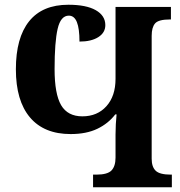

<svg xmlns="http://www.w3.org/2000/svg" viewBox="-20 -789 759 809"><path d="M268.1 -769Q343.3 -769 383.5 -746.1Q423.8 -723.1 423.8 -683.1Q423.8 -651.4 394.3 -632.6Q364.7 -613.8 314.9 -613.8Q314.9 -668.5 304 -695.8Q293 -723.1 270 -723.1Q235.8 -723.1 222.9 -667.7Q210 -612.3 210 -498Q210 -393.1 237.5 -345.9Q265.1 -298.8 327.1 -298.8Q390.1 -298.8 428.5 -341.6Q466.8 -384.3 466.8 -457V-759.8H700.2V-707H695.8Q647.9 -707 633.5 -690.4Q619.1 -673.8 619.1 -638.2V-120.1Q619.1 -85.9 636 -69.6Q652.8 -53.2 700.2 -53.2H704.1V0H372.1V-53.2H386.2Q433.1 -53.2 450 -71Q466.8 -88.9 466.8 -125V-222.2Q466.8 -244.6 468 -265.6Q469.2 -286.6 471.2 -307.1H465.8Q436.5 -268.6 390.1 -246.3Q343.8 -224.1 277.8 -224.1Q165.5 -224.1 106.2 -294.4Q46.9 -364.7 46.9 -497.1Q46.9 -629.9 102.8 -699.5Q158.7 -769 268.1 -769Z"/></svg>

Font: Droid Serif
Style: Bold
Weight: 700
Designer: Monotype Design team
Foundry: Monotype Imaging Inc.
Version: Version 1.03